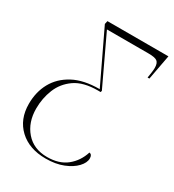

<svg xmlns="http://www.w3.org/2000/svg" viewBox="-175 -815 841 927"><g transform="rotate(30 245.0 -352.0)"><path d="M223 10Q131 10 76 -41.5Q21 -93 21 -179Q21 -245 49.5 -297Q78 -349 135.5 -380Q193 -411 282 -411L146 -696L150 -714H490L464 -575H454Q456 -587 458.5 -604Q461 -621 461 -632Q461 -659 448.5 -668.5Q436 -678 400 -678H168L295 -409L293 -401H278Q197 -401 150.5 -368.5Q104 -336 83.5 -285Q63 -234 63 -177Q63 -100 106.5 -50Q150 0 225 0Q292 0 333.5 -33.5Q375 -67 392 -121Q408 -119 408 -97Q408 -73 384.5 -48Q361 -23 319.5 -6.5Q278 10 223 10Z"/></g></svg>

Font: Noto Serif Display SemiCondensed ExtraLight
Style: Italic
Weight: 200
Width: 4
Italic angle: -12°
Designer: Monotype Design Team
Foundry: Monotype Imaging Inc.
Version: Version 2.009